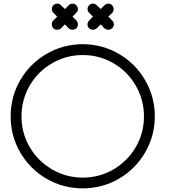

<svg xmlns="http://www.w3.org/2000/svg" viewBox="-20 -1013 946 1064"><path d="M92.3 -168C127.9 -106.9 176.8 -58.1 237.8 -22.5C299.3 13.2 366.2 30.8 438.5 30.8C510.7 30.8 577.6 13.2 638.7 -22.5C700.2 -58.1 748.5 -106.9 784.2 -168C819.8 -229 837.9 -295.9 837.9 -368.2C837.9 -440.9 819.8 -507.8 784.2 -568.8C748.5 -630.4 700.2 -678.7 638.7 -714.4C577.6 -750 510.7 -768.1 438.5 -768.1C366.2 -768.1 299.3 -750 237.8 -714.4C176.8 -678.7 127.9 -630.4 92.3 -568.8C56.6 -507.8 39.1 -440.9 39.1 -368.2C39.1 -295.9 56.6 -229 92.3 -168ZM144.5 -538.6C174.8 -590.8 216.3 -632.3 268.6 -662.6C320.8 -692.9 377.9 -708 439 -708C500 -708 556.6 -692.9 608.9 -662.6C661.1 -632.3 702.1 -590.8 732.4 -538.6C762.7 -486.3 777.8 -429.2 777.8 -367.7C777.8 -306.6 762.7 -250 732.4 -197.8C702.1 -146 661.1 -105 608.9 -74.2C556.6 -43.9 500 -28.8 439 -28.8C377.9 -28.8 320.8 -43.9 268.6 -74.2C216.3 -105 174.8 -146 144.5 -197.8C114.3 -250 99.1 -306.6 99.1 -367.7C99.1 -429.2 114.3 -486.3 144.5 -538.6ZM274.9 -898.9C264.6 -887.2 264.2 -868.2 275.4 -856.4C287.1 -845.2 306.2 -845.7 317.9 -856L339.8 -877.9L360.8 -856C373 -845.7 392.1 -845.2 403.3 -856.4C415 -868.2 414.1 -887.2 403.8 -898.9L381.8 -920.9L402.8 -941.9C415 -954.1 415 -972.2 402.8 -983.9C391.1 -996.1 372.6 -995.6 360.8 -983.9L339.8 -962.9L317.9 -983.9C306.2 -996.1 288.1 -996.1 275.9 -983.9C264.2 -972.2 264.2 -953.6 275.9 -941.9L296.9 -920.9ZM474.1 -898.9C461.9 -887.2 461.9 -868.2 473.6 -856.4C485.8 -845.2 504.4 -845.7 516.1 -856L538.1 -877.9L559.1 -856C570.8 -845.7 589.8 -845.2 601.6 -856.4C613.8 -868.2 613.8 -887.2 602.1 -898.9L580.1 -920.9L602.1 -941.9C612.3 -954.1 612.8 -972.2 601.1 -983.9C589.8 -996.1 570.8 -995.6 559.1 -983.9L538.1 -962.9L516.1 -983.9C504.9 -996.1 485.8 -996.1 473.6 -983.9C461.9 -972.2 462.4 -953.6 474.1 -941.9L495.1 -920.9Z"/></svg>

Font: Nemoy
Style: Medium
Weight: 500
Designer: BSozoo
Foundry: BSozoo
Version: Version 001.000